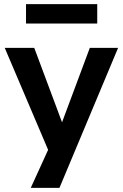

<svg xmlns="http://www.w3.org/2000/svg" viewBox="-20 -730 595 930"><path d="M129 180 234 -50V45L3 -498H146L283 -131H278L415 -498H552L268 180ZM106 -616V-710H451V-616Z"/></svg>

Font: Nunito Sans 8pt
Style: Bold
Weight: 700
Version: Version 3.101;gftools[0.9.27]